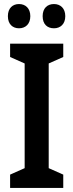

<svg xmlns="http://www.w3.org/2000/svg" viewBox="-20 -930 363 950"><path d="M19 -850C19 -810 43 -790 74 -790C106 -790 130 -811 130 -850C130 -889 106 -910 74 -910C43 -910 19 -890 19 -850ZM191 -850C191 -810 214 -790 247 -790C279 -790 303 -811 303 -850C303 -889 279 -910 247 -910C215 -910 191 -890 191 -850ZM293 0V-66L221 -98V-616L293 -648V-714H30V-648L102 -616V-98L30 -66V0Z"/></svg>

Font: Noto Sans Gujarati UI Condensed SemiBold
Style: Regular
Weight: 600
Width: 3
Designer: Jelle Bosma - Monotype Design Team, Universal Thirst
Foundry: Monotype Imaging Inc.
Version: Version 2.106